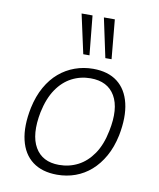

<svg xmlns="http://www.w3.org/2000/svg" viewBox="-84 -807 730 882"><g transform="rotate(10 281.0 -366.5)"><path d="M242 8Q172 8 127.5 -25.5Q83 -59 68 -122.5Q53 -186 71 -274Q83 -330 107 -372.5Q131 -415 164 -443Q197 -471 237.5 -485.5Q278 -500 322 -500Q392 -500 435.5 -466.5Q479 -433 494 -370Q509 -307 492 -220Q480 -163 456 -120.5Q432 -78 399.5 -49.5Q367 -21 327 -6.5Q287 8 242 8ZM243 -38Q291 -38 331.5 -59Q372 -80 401.5 -123Q431 -166 444 -232Q466 -338 432 -396.5Q398 -455 318 -455Q271 -455 230.5 -434Q190 -413 161 -370.5Q132 -328 118 -262Q97 -155 131 -96.5Q165 -38 243 -38ZM368 -558 329 -741H380L397 -558ZM265 -558 225 -741H276L294 -558Z"/></g></svg>

Font: Nunito Sans 7pt SemiCondensed ExtraLight
Style: Italic
Weight: 250
Width: 4
Italic angle: -9°
Designer: Vernon Adams
Foundry: Vernon Adams
Version: Version 3.101;gftools[0.9.27]